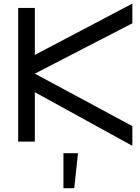

<svg xmlns="http://www.w3.org/2000/svg" viewBox="-20 -748 737 1014"><path d="M164 -261V0H76V-706H164V-458L677 -728L679 -727V-625L164 -359L679 -82V19L677 21ZM315 61H392L372 246H315Z"/></svg>

Font: Lineal
Style: Regular
Weight: 400
Designer: Created by Frank Adebiaye with contributions from Anton Moglia & Ariel Martín Pérez
Created by Frank ADEBIAYE with FontF
Foundry: Velvetyne Type Foundry
Version: Version 2.000